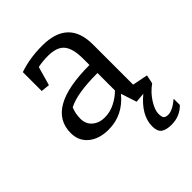

<svg xmlns="http://www.w3.org/2000/svg" viewBox="-216 -656 994 994"><g transform="rotate(-45 281.0 -159.0)"><path d="M370.6 -237.8Q219.2 -237.8 154.3 -202.6Q140.6 -170.9 140.6 -132.3Q140.6 -93.8 167.5 -70.8Q194.3 -47.9 234.4 -47.9Q274.4 -47.9 310.1 -66.2Q345.7 -84.5 370.6 -109.9ZM268.1 -540.5Q458.5 -540.5 458.5 -358.9V-64.5L543 -47.9L533.2 0Q493.7 28.3 469 67.9Q444.3 107.4 444.3 134.3Q444.3 161.1 453.1 167.7Q461.9 174.3 477.1 174.3Q508.8 174.3 555.2 135.3V180.7Q514.2 223.1 452.6 223.1Q414.1 223.1 394.8 209Q375.5 194.8 375.5 158.2Q375.5 78.1 462.4 5.9L408.7 10.7L380.4 -75.7Q309.6 10.7 204.6 10.7Q136.2 10.7 94.5 -23.4Q52.7 -57.6 52.7 -115.7Q52.7 -296.4 370.6 -296.4V-342.8Q370.6 -416 344 -449Q317.4 -481.9 251 -481.9Q214.4 -481.9 177.7 -474.6L148.4 -371.1L100.6 -376V-514.2Q175.8 -540.5 268.1 -540.5Z"/></g></svg>

Font: NoticiaText-Regular
Style: Regular
Weight: 400
Designer: JM Sole
Foundry: JM Sole
Version: Version 1.003